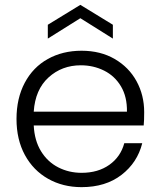

<svg xmlns="http://www.w3.org/2000/svg" viewBox="-20 -763 662 791"><path d="M572 -246H119Q122 -184 149 -140Q176 -96 220 -73.5Q264 -51 316 -51Q384 -51 430.5 -84Q477 -117 492 -173H566Q546 -93 480.5 -42.5Q415 8 316 8Q239 8 178 -26.5Q117 -61 82.5 -124.5Q48 -188 48 -273Q48 -358 82 -422Q116 -486 177 -520Q238 -554 316 -554Q394 -554 452.5 -520Q511 -486 542.5 -428.5Q574 -371 574 -301Q574 -265 572 -246ZM503 -303Q504 -364 478.5 -407Q453 -450 409 -472Q365 -494 313 -494Q235 -494 180 -444Q125 -394 119 -303ZM311 -688 177 -604V-661L311 -743L445 -661V-604Z"/></svg>

Font: Poppins-tnum Light
Style: Regular
Weight: 300
Designer: Ninad Kale (Devanagari), Jonny Pinhorn (Latin)
Foundry: Indian Type Foundry
Version: Version 4.004